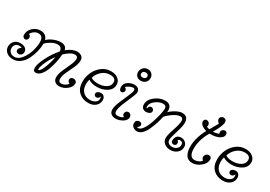

<svg xmlns="http://www.w3.org/2000/svg" viewBox="17 -1609 3487 2479"><g transform="rotate(30 1760.5 -369.5)"><path d="M145 -185Q109 -185 89 -162.5Q69 -140 69 -108Q69 -76 92 -52Q115 -28 157 -28Q215 -28 261.5 -89.5Q308 -151 329 -224Q350 -297 350 -356Q350 -447 277 -447Q247 -447 218.5 -428.5Q190 -410 173 -378Q203 -370 203 -336Q203 -319 191.5 -306Q180 -293 164 -293Q147 -293 135 -306.5Q123 -320 123 -338Q123 -401 171.5 -446.5Q220 -492 283 -492Q371 -492 393 -413Q424 -447 480 -470Q536 -493 585 -493Q666 -493 678 -427Q760 -493 830 -493Q871 -493 897 -473Q923 -453 923 -412Q923 -364 895 -304Q867 -244 839 -184.5Q811 -125 811 -78Q811 -31 855 -31Q880 -31 907.5 -46.5Q935 -62 949 -83Q916 -100 916 -128Q916 -145 928.5 -156.5Q941 -168 964 -168Q983 -168 998 -155Q1013 -142 1013 -124Q1013 -70 959 -29Q905 12 846 12Q807 12 782 -9.5Q757 -31 757 -73Q757 -121 784.5 -184Q812 -247 839.5 -306Q867 -365 867 -404Q867 -445 823 -445Q762 -445 678 -363Q676 -310 663 -248Q650 -186 628.5 -126.5Q607 -67 572.5 -27.5Q538 12 498 12Q457 12 457 -40Q457 -94 508.5 -197Q560 -300 630 -380Q630 -447 565 -447Q522 -447 474 -420.5Q426 -394 399 -363Q399 -307 384 -245.5Q369 -184 340.5 -125.5Q312 -67 263.5 -29Q215 9 155 9Q92 9 56 -25Q20 -59 20 -106Q20 -153 52.5 -187Q85 -221 142 -221Q185 -221 213 -201Q241 -181 241 -146Q241 -119 224 -103Q207 -87 186 -87Q170 -87 157 -96.5Q144 -106 144 -122Q144 -140 156 -154.5Q168 -169 183 -175Q164 -185 145 -185ZM506 -47Q506 -37 512 -37Q536 -37 570 -118Q604 -199 619 -291Q570 -227 538 -155.5Q506 -84 506 -47Z M1381 -144Q1379 -128 1365.5 -116Q1352 -104 1335 -104Q1320 -104 1309.5 -113.5Q1299 -123 1299 -140Q1299 -158 1317 -171Q1335 -184 1363 -184Q1393 -184 1410 -164Q1427 -144 1427 -114Q1427 -60 1386.5 -24.5Q1346 11 1276 11Q1192 11 1136 -42Q1080 -95 1080 -195Q1080 -266 1110.5 -333.5Q1141 -401 1200.5 -446.5Q1260 -492 1333 -492Q1404 -492 1443.5 -458.5Q1483 -425 1483 -377Q1483 -306 1419 -265Q1355 -224 1271 -224Q1194 -224 1145 -257Q1135 -227 1135 -188Q1135 -116 1174 -75Q1213 -34 1284 -34Q1321 -34 1354.5 -54.5Q1388 -75 1388 -110Q1388 -130 1381 -144ZM1159 -294Q1196 -268 1262 -268Q1330 -268 1381.5 -297.5Q1433 -327 1433 -382Q1433 -447 1347 -447Q1280 -447 1228 -402Q1176 -357 1159 -294Z M1734 -753Q1771 -753 1795 -729Q1819 -705 1819 -668Q1819 -626 1791 -601Q1763 -576 1725 -576Q1687 -576 1663 -599Q1639 -622 1639 -659Q1639 -696 1665.5 -724.5Q1692 -753 1734 -753ZM1730 -702Q1711 -702 1697.5 -691.5Q1684 -681 1684 -661Q1684 -625 1725 -625Q1744 -625 1758 -635Q1772 -645 1772 -665Q1772 -702 1730 -702ZM1773 -62Q1747 -74 1747 -101Q1747 -120 1760 -134Q1773 -148 1793 -148Q1812 -148 1826 -133Q1840 -118 1840 -98Q1840 -52 1789 -21Q1738 10 1686 10Q1646 10 1619.5 -11Q1593 -32 1593 -73Q1593 -118 1623 -191.5Q1653 -265 1683 -331.5Q1713 -398 1713 -425Q1713 -451 1687 -451Q1665 -451 1632.5 -435Q1600 -419 1590 -403Q1602 -399 1610.5 -389Q1619 -379 1619 -366Q1619 -350 1608 -338Q1597 -326 1582 -326Q1545 -326 1545 -386Q1545 -433 1589.5 -463Q1634 -493 1685 -493Q1719 -493 1741 -475Q1763 -457 1763 -422Q1763 -399 1733.5 -333Q1704 -267 1675 -194.5Q1646 -122 1646 -81Q1646 -35 1689 -35Q1743 -35 1773 -62Z M2015 -80Q2015 -54 1982 -36Q1994 -31 2005 -31Q2036 -31 2069 -80Q2102 -129 2124.5 -195Q2147 -261 2161.5 -323.5Q2176 -386 2176 -418Q2176 -465 2126 -465Q2074 -465 2018 -423.5Q1962 -382 1962 -331Q1962 -307 1974 -307Q1975 -307 1977 -318.5Q1979 -330 1988 -341Q1997 -352 2015 -352Q2032 -352 2044 -340.5Q2056 -329 2056 -312Q2056 -288 2034 -275Q2012 -262 1984 -262Q1954 -262 1933.5 -280Q1913 -298 1913 -336Q1913 -405 1983 -459Q2053 -513 2132 -513Q2226 -513 2226 -416Q2226 -413 2224 -395Q2259 -431 2310.5 -458.5Q2362 -486 2401 -486Q2491 -486 2491 -387Q2491 -338 2458.5 -236.5Q2426 -135 2426 -103Q2426 -72 2448 -55.5Q2470 -39 2502 -39Q2538 -39 2566.5 -61.5Q2595 -84 2595 -122Q2595 -143 2582.5 -154.5Q2570 -166 2553 -166Q2541 -166 2532.5 -160.5Q2524 -155 2524 -147Q2541 -133 2541 -111Q2541 -94 2529.5 -84.5Q2518 -75 2503 -75Q2487 -75 2475.5 -85Q2464 -95 2464 -113Q2464 -150 2484 -176.5Q2504 -203 2549 -203Q2585 -203 2612.5 -178.5Q2640 -154 2640 -117Q2640 -59 2598 -26Q2556 7 2500 7Q2448 7 2411 -22Q2374 -51 2374 -103Q2374 -145 2408 -244Q2442 -343 2442 -389Q2442 -435 2401 -435Q2359 -435 2302.5 -398Q2246 -361 2210 -319Q2198 -264 2181 -211.5Q2164 -159 2139.5 -105.5Q2115 -52 2081 -19Q2047 14 2009 14Q1976 14 1949.5 -5.5Q1923 -25 1923 -61Q1923 -87 1938.5 -101Q1954 -115 1974 -115Q1992 -115 2003.5 -106Q2015 -97 2015 -80Z M2855 -430H2836Q2756 -293 2756 -165Q2756 -37 2836 -37Q2866 -37 2897 -51.5Q2928 -66 2937 -87Q2914 -104 2914 -129Q2914 -151 2930.5 -168Q2947 -185 2969 -185Q3011 -185 3011 -144Q3011 -84 2952.5 -36.5Q2894 11 2830 11Q2763 11 2733.5 -37.5Q2704 -86 2704 -161Q2704 -294 2783 -438Q2738 -449 2710 -472Q2682 -495 2682 -524Q2682 -541 2691.5 -552.5Q2701 -564 2719 -564Q2738 -564 2753 -550.5Q2768 -537 2768 -514Q2768 -505 2764 -490Q2786 -481 2806 -477Q2874 -595 2877 -601Q2863 -610 2853 -625Q2843 -640 2843 -653Q2843 -675 2858 -688Q2873 -701 2892 -701Q2911 -701 2924 -689Q2937 -677 2937 -655Q2937 -602 2861 -472Q2898 -473 2946 -490Q2942 -505 2942 -514Q2942 -537 2957 -550.5Q2972 -564 2991 -564Q3009 -564 3018.5 -552.5Q3028 -541 3028 -524Q3028 -483 2977.5 -456.5Q2927 -430 2855 -430Z M3388 -144Q3386 -128 3372.5 -116Q3359 -104 3342 -104Q3327 -104 3316.5 -113.5Q3306 -123 3306 -140Q3306 -158 3324 -171Q3342 -184 3370 -184Q3400 -184 3417 -164Q3434 -144 3434 -114Q3434 -60 3393.5 -24.5Q3353 11 3283 11Q3199 11 3143 -42Q3087 -95 3087 -195Q3087 -266 3117.5 -333.5Q3148 -401 3207.5 -446.5Q3267 -492 3340 -492Q3411 -492 3450.5 -458.5Q3490 -425 3490 -377Q3490 -306 3426 -265Q3362 -224 3278 -224Q3201 -224 3152 -257Q3142 -227 3142 -188Q3142 -116 3181 -75Q3220 -34 3291 -34Q3328 -34 3361.5 -54.5Q3395 -75 3395 -110Q3395 -130 3388 -144ZM3166 -294Q3203 -268 3269 -268Q3337 -268 3388.5 -297.5Q3440 -327 3440 -382Q3440 -447 3354 -447Q3287 -447 3235 -402Q3183 -357 3166 -294Z"/></g></svg>

Font: Bonbon
Style: Regular
Weight: 400
Designer: Ksenia Erulevich
Foundry: Cyreal (www.cyreal.org)
Version: Version 1.001